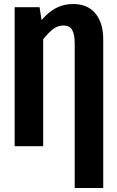

<svg xmlns="http://www.w3.org/2000/svg" viewBox="-20 -728 581 956"><path d="M494 -533V208H352V-509Q352 -558 339 -579.5Q326 -601 297 -601Q268 -601 245.5 -584Q223 -567 195 -533V0H53V-692H177L187 -628Q221 -668 259 -688Q297 -708 344 -708Q417 -708 455.5 -660.5Q494 -613 494 -533Z"/></svg>

Font: Fira Sans Compressed SemiBold
Style: Regular
Weight: 600
Width: 1
Designer: bBox Type GmbH & Carrois Corporate GbR & Edenspiekermann AG
Foundry: bBox Type GmbH & Carrois Corporate GbR & Edenspiekermann AG
Version: Version 4.301